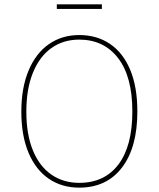

<svg xmlns="http://www.w3.org/2000/svg" viewBox="-20 -852 729 882"><path d="M611 -340Q611 -175 540.5 -82.5Q470 10 344 10Q264 10 204 -31Q144 -72 111 -150.5Q78 -229 78 -339Q78 -449 111.5 -528.5Q145 -608 205 -649.5Q265 -691 344 -691Q425 -691 485 -650.5Q545 -610 578 -531.5Q611 -453 611 -340ZM101 -339Q101 -235 131 -161.5Q161 -88 216 -50Q271 -12 344 -12Q460 -12 524 -96.5Q588 -181 588 -340Q588 -500 522.5 -585Q457 -670 344 -670Q271 -670 216.5 -631.5Q162 -593 131.5 -518.5Q101 -444 101 -339ZM241 -811V-832H448V-811Z"/></svg>

Font: Fira Sans Thin
Style: Regular
Weight: 100
Designer: bBox Type GmbH & Carrois Corporate GbR & Edenspiekermann AG
Foundry: bBox Type GmbH & Carrois Corporate GbR & Edenspiekermann AG
Version: Version 4.301